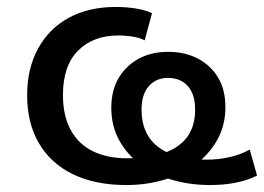

<svg xmlns="http://www.w3.org/2000/svg" viewBox="-20 -523 759 552"><path d="M343 9Q254 9 190 -22Q126 -53 92 -111Q58 -169 58 -249Q58 -326 89.5 -383.5Q121 -441 178 -472Q235 -503 313 -503Q343 -503 371 -498.5Q399 -494 417 -485L396 -407Q383 -414 362.5 -417.5Q342 -421 320 -421Q248 -421 204.5 -377.5Q161 -334 161 -250Q161 -190 183.5 -149Q206 -108 247.5 -88Q289 -68 344 -68Q407 -68 451 -83Q495 -98 518 -129Q541 -160 541 -208Q541 -252 520 -275.5Q499 -299 463 -299Q429 -299 408 -275.5Q387 -252 387 -208Q387 -161 408 -129Q429 -97 471 -80.5Q513 -64 574 -64Q607 -64 639 -71Q671 -78 698 -93L719 -18Q690 -4 656.5 2.5Q623 9 584 9Q526 9 474.5 -6Q423 -21 384 -50Q345 -79 322.5 -120Q300 -161 300 -213Q300 -263 321 -298.5Q342 -334 378.5 -354Q415 -374 463 -374Q512 -374 549 -354.5Q586 -335 607 -300Q628 -265 628 -215Q628 -163 605 -121.5Q582 -80 542.5 -50.5Q503 -21 451.5 -6Q400 9 343 9Z"/></svg>

Font: Nunito Sans 9pt SemiBold
Style: Regular
Weight: 600
Version: Version 3.101;gftools[0.9.27]